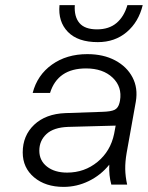

<svg xmlns="http://www.w3.org/2000/svg" viewBox="-20 -723 579 752"><path d="M539 -703Q523 -637 476.5 -597.5Q430 -558 363 -558Q285 -558 246 -598Q207 -638 213 -703H273Q270 -658 291 -633Q312 -608 360 -608Q407 -608 436.5 -633Q466 -658 479 -703ZM476 -124Q470 -89 470.5 -60.5Q471 -32 478 0H416Q406 -36 408 -78Q375 -37 328 -14Q281 9 229 9Q158 9 113.5 -28.5Q69 -66 69 -126Q69 -192 114 -234.5Q159 -277 236 -280L381 -285Q415 -286 429 -293Q443 -300 448 -320L450 -329Q459 -383 421 -419Q383 -455 317 -455Q206 -455 176 -359H108Q126 -429 183.5 -470Q241 -511 322 -511Q385 -511 431 -486.5Q477 -462 499 -420Q521 -378 512 -325ZM134 -133Q134 -94 164 -70.5Q194 -47 243 -47Q311 -47 362 -89Q413 -131 427 -199L433 -231L247 -226Q190 -224 162 -198Q134 -172 134 -133Z"/></svg>

Font: Overused Grotesk Book
Style: Italic
Weight: 350
Italic angle: -10°
Version: Version 0.003